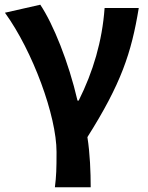

<svg xmlns="http://www.w3.org/2000/svg" viewBox="-20 -594 629 815"><path d="M213 201H365C365 138 362 57 351 -12C494 -238 538 -370 569 -560H424C414 -419 375 -289 314 -167H309C271 -331 206 -492 151 -574L1 -540C119 -377 220 -102 220 51C220 124 219 153 213 201Z"/></svg>

Font: Noto Sans CJK SC
Style: Bold
Weight: 700
Designer: Ryoko NISHIZUKA 西塚涼子 (kana, bopomofo & ideographs); Paul D. Hunt (Latin, Greek & Cyrillic); Sandoll Communications 산돌커뮤니
Foundry: Adobe
Version: Version 2.004;hotconv 1.0.118;makeotfexe 2.5.65603